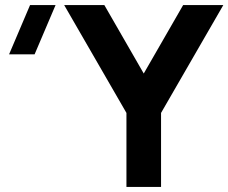

<svg xmlns="http://www.w3.org/2000/svg" viewBox="-20 -740 904 760"><path d="M617.5 0V-293L864 -720H705L549 -449L393 -720H234L480.5 -293V0ZM200 -720H99L16 -525H117Z"/></svg>

Font: Vela Sans ExtBd
Style: Regular
Weight: 800
Designer: Principal design: Mikhail Sharanda - project Manrope.
Design modification: Ravid Balaliev
Foundry: Mikhail Sharanda
Version: Version 1.001